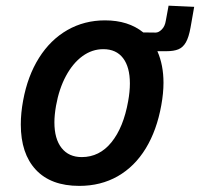

<svg xmlns="http://www.w3.org/2000/svg" viewBox="-20 -630 688 660"><path d="M51.5 -202Q51.5 -241.5 59.5 -284.5Q75 -369 114.2 -431.2Q153.5 -493.5 211.8 -526.8Q270 -560 341 -560Q421 -560 472.5 -518.5L515 -518Q525.5 -518 536.2 -528.8Q547 -539.5 550 -559L559.5 -610.5L647.5 -606.5Q642 -573.5 635 -535.5Q629 -502 619 -484.5Q609 -467 593.2 -460.5Q577.5 -454 552 -454H521Q542 -406.5 542 -345.5Q542 -310 534.5 -268.5Q519 -182 481 -119.8Q443 -57.5 384.8 -24.2Q326.5 9 252.5 9Q155 9 103.2 -46.5Q51.5 -102 51.5 -202ZM420.5 -282Q426.5 -315 426.5 -343Q426.5 -399.5 403 -430.2Q379.5 -461 335 -461Q296.5 -461 263.5 -437Q230.5 -413 206.8 -369Q183 -325 172.5 -266Q167 -234 167 -209.5Q167 -152.5 191.8 -121.2Q216.5 -90 261 -90Q322 -90 363.2 -141Q404.5 -192 420.5 -282Z"/></svg>

Font: JuliaMono SemiBoldItalic
Style: Regular
Weight: 600
Italic angle: -9°
Monospace: yes
Designer: cormullion
Foundry: corm
Version: Version 0.049; ttfautohint (v1.8.4)